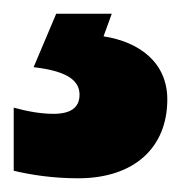

<svg xmlns="http://www.w3.org/2000/svg" viewBox="-39 -20 264 280"><path d="M205 125C205 71 164 41 112 33L124 0H43L10 78C54 83 77 95 77 118C77 137 64 146 39 146C22 146 3 143 -19 137V229C6 235 38 240 75 240C157 240 205 195 205 125Z"/></svg>

Font: Noto Sans Georgian Condensed Black
Style: Regular
Weight: 900
Width: 3
Designer: Monotype Design Team, Akaki Razmadze
Foundry: Google LLC
Version: Version 2.005